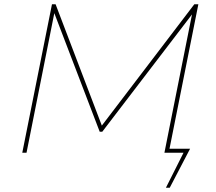

<svg xmlns="http://www.w3.org/2000/svg" viewBox="-20 -720 1018 905"><path d="M779 -19H876L780 165H762L845 0H755L885 -652L462 -99H450L236 -658L105 0H85L225 -700H242L460 -128L896 -700H915Z"/></svg>

Font: Montserrat Alternates Thin
Style: Italic
Weight: 250
Italic angle: -11.3°
Designer: Julieta Ulanovsky
Foundry: Julieta Ulanovsky
Version: Version 7.200